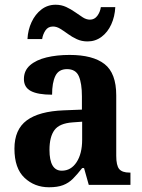

<svg xmlns="http://www.w3.org/2000/svg" viewBox="-20 -781 601 811"><path d="M187 10Q126 10 83.5 -30Q41 -70 41 -153Q41 -234 93 -272.5Q145 -311 250 -315L326 -318V-374Q326 -429 313 -459Q300 -489 263 -489Q228 -489 214 -460.5Q200 -432 200 -381Q140 -381 110.5 -396.5Q81 -412 81 -447Q81 -483 107 -505.5Q133 -528 176.5 -538.5Q220 -549 274 -549Q372 -549 421.5 -510.5Q471 -472 471 -378V-123Q471 -82 483.5 -67Q496 -52 527 -52H531V0H355L335 -71H327Q306 -44 288 -26Q270 -8 246.5 1Q223 10 187 10ZM241 -60Q280 -60 303.5 -96Q327 -132 327 -191V-267L286 -264Q231 -260 210 -231.5Q189 -203 189 -148Q189 -60 241 -60ZM350 -606Q325 -606 304.5 -615.5Q284 -625 267 -637.5Q250 -650 234.5 -659.5Q219 -669 204 -669Q183 -669 172 -652.5Q161 -636 158 -616H96Q98 -655 113.5 -688Q129 -721 155 -741Q181 -761 215 -761Q239 -761 259.5 -751.5Q280 -742 297.5 -729.5Q315 -717 330 -707.5Q345 -698 360 -698Q379 -698 391 -714Q403 -730 406 -751H467Q465 -711 450 -678Q435 -645 409 -625.5Q383 -606 350 -606Z"/></svg>

Font: Noto Serif Lao SemiCondensed
Style: Bold
Weight: 700
Width: 4
Designer: Monotype Design Team
Foundry: Monotype Imaging Inc.
Version: Version 2.003; ttfautohint (v1.8.4.7-5d5b)